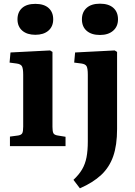

<svg xmlns="http://www.w3.org/2000/svg" viewBox="-20 -794 733 1043"><path d="M172 -605Q127 -605 101 -627.5Q75 -650 75 -689Q75 -728 100 -750.5Q125 -773 172 -773Q219 -773 244 -750.5Q269 -728 269 -689Q269 -650 243 -627.5Q217 -605 172 -605ZM34 0V-52L79 -58Q96 -61 101 -70.5Q106 -80 106 -106V-388Q106 -421 99.5 -433.5Q93 -446 70 -449L32 -454L37 -509L252 -520L265 -512V-105Q265 -82 269.5 -71.5Q274 -61 293 -58L336 -51V0ZM523 -604Q477 -604 451 -626.5Q425 -649 425 -689Q425 -728 450.5 -751Q476 -774 523 -774Q570 -774 595.5 -751.5Q621 -729 621 -689Q621 -650 594.5 -627Q568 -604 523 -604ZM414 229 379 183Q409 155 426 126Q443 97 450 60.5Q457 24 457 -26V-388Q457 -422 450.5 -434Q444 -446 422 -449L383 -454L388 -509L603 -520L616 -512V-93Q616 -5 595 55Q574 115 529.5 156.5Q485 198 414 229Z"/></svg>

Font: Literata 36pt
Style: Bold
Weight: 700
Designer: Latin by Veronika Burian and Jose Scaglione. Greek by Irene Vlachou. Cyrillic by Vera Evstafieva.
Foundry: TypeTogether
Version: Version 3.002